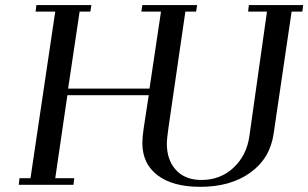

<svg xmlns="http://www.w3.org/2000/svg" viewBox="-20 -722 1204 750"><path d="M53.2 0 56.2 -25.9H99.1L195.8 -676.8H119.1L122.1 -702.1H336.9L333 -676.8H291L246.1 -376H564L608.9 -676.8H532.2L536.1 -702.1H750L746.1 -676.8H704.1L638.2 -224.1Q631.8 -179.7 631.8 -160.2Q631.8 -96.7 667.5 -57.9Q703.1 -19 767.1 -19Q840.8 -19 892.1 -66.9Q943.4 -114.7 954.1 -189.9L1022.9 -676.8H949.2L952.1 -702.1H1164.1L1161.1 -676.8H1119.1L1048.8 -199.2Q1034.7 -103 957.8 -47.6Q880.9 7.8 762.2 7.8Q654.8 7.8 595.5 -37.4Q536.1 -82.5 536.1 -163.1Q536.1 -187 541 -219.2L561 -350.1H243.2L195.8 -25.9H270L267.1 0Z"/></svg>

Font: Dehuti
Style: Bold-Italic
Weight: 700
Version: Version 1.2